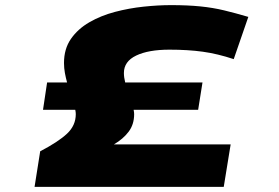

<svg xmlns="http://www.w3.org/2000/svg" viewBox="-20 -730 1088 750"><path d="M115 0 137 -139Q208 -176 242 -208Q276 -240 276 -284Q276 -292 274 -301H148L164 -408H242Q237 -426 233.5 -445Q230 -464 230 -484Q230 -539 257 -578Q284 -617 329 -643Q374 -669 429 -683.5Q484 -698 541 -704Q598 -710 648 -710Q713 -710 762.5 -705Q812 -700 855.5 -689.5Q899 -679 950 -664L893 -499Q830 -520 772 -528Q714 -536 642 -536Q560 -536 512 -513Q464 -490 464 -445Q464 -428 469 -408H771L754 -301H502Q504 -291 504 -284Q504 -244 482.5 -215.5Q461 -187 425 -166H881L854 0Z"/></svg>

Font: Georama ExtraExtended ExtraBold
Style: Italic
Weight: 800
Width: 8
Italic angle: -9°
Designer: Jean-Baptiste Levee
Foundry: Production Type
Version: Version 1.000